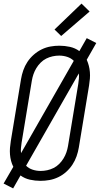

<svg xmlns="http://www.w3.org/2000/svg" viewBox="-23 -997 555 1067"><path d="M50 50 -3 23 51 -70Q43 -86 38.5 -103Q34 -120 32.5 -138.5Q31 -157 32.5 -175.5Q34 -194 37 -213L94 -558Q98 -582 106.5 -606.5Q115 -631 129.5 -653Q144 -675 164.5 -693Q185 -711 208.5 -722.5Q232 -734 257 -738.5Q282 -743 307 -743Q337 -743 366 -736.5Q395 -730 418 -713L459 -785L512 -758L459 -665Q466 -649 470.5 -632Q475 -615 476.5 -596.5Q478 -578 476.5 -559.5Q475 -541 472 -522L415 -177Q411 -153 402.5 -128.5Q394 -104 379.5 -82Q365 -60 345 -42Q325 -24 301 -12.5Q277 -1 252 3.5Q227 8 202 8Q172 8 143 1.5Q114 -5 91 -22ZM94 -146 387 -659Q372 -674 350.5 -681Q329 -688 306 -688Q288 -688 269.5 -684Q251 -680 234 -671.5Q217 -663 203 -649Q189 -635 179 -618.5Q169 -602 163 -584.5Q157 -567 154 -549L97 -204Q95 -189 93.5 -174.5Q92 -160 94 -146ZM203 -47Q221 -47 239.5 -51Q258 -55 275 -63.5Q292 -72 306 -86Q320 -100 330 -116.5Q340 -133 346 -150.5Q352 -168 355 -186L412 -531Q414 -546 415.5 -560.5Q417 -575 415 -589L122 -76Q137 -61 158.5 -54Q180 -47 203 -47ZM317 -797 280 -833 430 -977 475 -933Z"/></svg>

Font: Iosevka SS04 Light Oblique
Style: Regular
Weight: 300
Italic angle: -9°
Monospace: yes
Designer: Belleve Invis
Foundry: Belleve Invis
Version: Version 19.0.0; ttfautohint (v1.8.4)